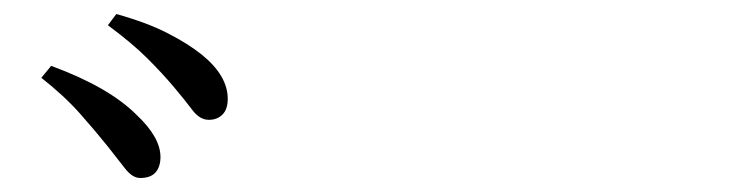

<svg xmlns="http://www.w3.org/2000/svg" viewBox="-20 -863 1040 274"><path d="M180 -609Q169 -609 158.5 -622.5Q148 -636 133 -655Q117 -675 94.5 -700.5Q72 -726 39 -752L53 -769Q94 -754 124.5 -736.5Q155 -719 175 -699Q209 -667 209 -639Q209 -625 202 -617Q195 -609 180 -609ZM278 -692Q265 -692 254.5 -706Q244 -720 228 -739Q212 -758 190.5 -779.5Q169 -801 134 -827L146 -843Q189 -831 218.5 -816Q248 -801 268 -785Q305 -755 305 -722Q305 -707 297.5 -699.5Q290 -692 278 -692Z"/></svg>

Font: Noto Serif SC ExtraLight Medium
Style: Regular
Weight: 500
Version: Version 2.002-H1;hotconv 1.1.0;makeotfexe 2.6.0